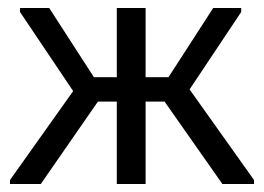

<svg xmlns="http://www.w3.org/2000/svg" viewBox="-20 -460 660 480"><path d="M536 0H615V-10L428 -273L429 -199L583 -430V-440H513L376 -228ZM5 0H82L240 -228L103 -440H30V-430L188 -195L189 -269L5 -10ZM190 -206H424V-267H190ZM272 0H344V-309V-316V-440H272V-316V-309V-126V-111Z"/></svg>

Font: Tilda Sans VF
Style: Regular
Weight: 400
Designer: ParaType Ltd
Foundry: ParaType Ltd
Version: Version 1.010